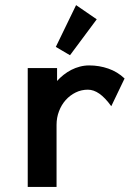

<svg xmlns="http://www.w3.org/2000/svg" viewBox="-20 -734 540 754"><path d="M88.9 0ZM88.9 -466.8H204.1V-416Q215.3 -428.7 229.5 -439.9Q243.7 -451.2 259.8 -459.5Q275.9 -467.8 293.7 -472.4Q311.5 -477.1 330.1 -477.1Q369.6 -477.1 405.5 -464.6Q441.4 -452.1 469.2 -425.8L417 -316.9Q392.6 -350.6 370.1 -366.2Q347.7 -381.8 325.2 -381.8Q299.3 -381.8 277.1 -370.8Q254.9 -359.9 238 -341.1Q221.2 -322.3 211.7 -297.1Q202.1 -272 202.1 -244.1V0H88.9ZM278.8 -713.9 359.9 -658.2 254.9 -517.1 199.2 -549.8Z"/></svg>

Font: InconsolataGo
Style: Bold
Weight: 700
Designer: Raph Levien, Kirill Tkachev(cyreal.org)
Foundry: Raph Levien, Kirill Tkachev(cyreal.org)
Version: Version 1.015; ttfautohint (v0.92) -l 8 -r 50 -G 200 -x 14 -